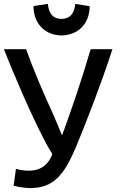

<svg xmlns="http://www.w3.org/2000/svg" viewBox="-21 -952 619 987"><path d="M295 -770C221 -770 152 -820 151 -921L225 -932C228 -903 238 -855 295 -855C352 -855 363 -902 366 -932L440 -920C439 -819 369 -770 295 -770ZM49 3C53 -26 57 -55 61 -84C87 -77 112 -73 140 -75C195 -79 230 -110 248 -160C235 -180 224 -201 212 -222C127 -387 55 -559 -1 -699H113C149 -599 198 -482 252 -365C264 -337 287 -284 298 -256C349 -394 403 -555 445 -699H557C492 -501 433 -352 372 -202C317 -72 267 7 154 14C119 17 83 11 49 3Z"/></svg>

Font: Repo Medium
Style: Regular
Weight: 500
Designer: Stefan Peev
Foundry: Context Ltd
Version: Version 1.502